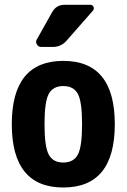

<svg xmlns="http://www.w3.org/2000/svg" viewBox="-20 -790 540 819"><path d="M188 -130.4Q206.1 -96.7 250 -96.7Q293.9 -96.7 312 -130.4Q330.1 -164.1 330.1 -260.3Q330.1 -356.4 312 -389.6Q293.9 -422.9 250 -422.9Q206.1 -422.9 188 -389.6Q169.9 -356.4 169.9 -260.3Q169.9 -164.1 188 -130.4ZM30.3 -260.3Q30.3 -530.3 250 -530.3Q469.7 -530.3 469.7 -260.3Q469.7 9.8 250 9.8Q30.3 9.8 30.3 -260.3ZM254.9 -769.5H365.2Q375 -769.5 378.9 -760.7Q382.8 -752 376 -744.1L263.7 -616.2Q240.2 -589.8 205.1 -589.8H155.3Q143.6 -589.8 137.2 -600.6Q130.9 -611.3 136.7 -621.1L203.1 -739.3Q220.7 -769.5 254.9 -769.5Z"/></svg>

Font: Rounded-L Mgen+ 1m bold
Style: Bold
Weight: 700
Designer: [Source Han Sans]
Ryoko NISHIZUKA  (kana & ideographs); Paul D. Hunt (Latin, Greek & Cyrillic); Wenlong ZHANG  (bopomofo
Version: Version 1.059.20150602